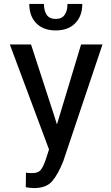

<svg xmlns="http://www.w3.org/2000/svg" viewBox="-20 -934 558 964"><path d="M250 -359.9 265.1 -311.5H266.6L387.2 -710.9H494.6L297.4 -124Q271 -57.6 241.5 -23.7Q211.9 10.3 150.4 10.3Q140.1 10.3 127.4 8.8Q114.7 7.3 109.4 5.9L110.4 -67.4Q114.3 -65.9 125.5 -65.4Q136.7 -64.9 144 -64.9Q173.8 -64.9 187.5 -84.7Q201.2 -104.5 213.9 -146L226.1 -183.6L29.3 -710.9H135.7ZM393.1 -914.1Q393.1 -853 357.4 -817.1Q321.8 -781.2 259.8 -781.2Q197.8 -781.2 162.4 -817.1Q127 -853 127 -914.1H200.7Q200.7 -879.9 214.6 -859.4Q228.5 -838.9 259.8 -838.9Q290.5 -838.9 304.7 -859.6Q318.8 -880.4 318.8 -914.1Z"/></svg>

Font: Franco
Style: Regular
Weight: 400
Designer: Google
Version: Version 1.200311; 2013